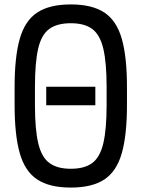

<svg xmlns="http://www.w3.org/2000/svg" viewBox="-20 -834 640 868"><path d="M189 -358V-442H411V-358ZM300 14Q204 14 148.5 -22.5Q93 -59 69.5 -141Q46 -223 46 -360V-440Q46 -577 69.5 -659Q93 -741 148.5 -777.5Q204 -814 300 -814Q396 -814 451.5 -777.5Q507 -741 530.5 -659Q554 -577 554 -440V-360Q554 -223 530.5 -141Q507 -59 451.5 -22.5Q396 14 300 14ZM300 -71Q362 -71 397 -97Q432 -123 447 -186Q462 -249 462 -360V-440Q462 -551 447 -614Q432 -677 397 -703Q362 -729 300 -729Q238 -729 202.5 -703Q167 -677 152.5 -614Q138 -551 138 -440V-360Q138 -249 153 -186Q168 -123 203.5 -97Q239 -71 300 -71Z"/></svg>

Font: Victor Mono SemiBold
Style: Regular
Weight: 600
Monospace: yes
Designer: Rune Bjørnerås
Version: Version 1.561;gftools[0.9.30]